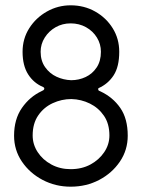

<svg xmlns="http://www.w3.org/2000/svg" viewBox="-20 -697 534 723"><path d="M246 6Q189 6 140.5 -19.5Q92 -45 62.5 -88.5Q33 -132 33 -186Q33 -248 62.5 -290.5Q92 -333 137 -354Q145 -357 146.5 -361.5Q148 -366 143 -369Q107 -384 86 -417Q65 -450 65 -502Q65 -551 90 -590.5Q115 -630 156.5 -653.5Q198 -677 246 -677Q297 -677 338.5 -653.5Q380 -630 404.5 -590.5Q429 -551 429 -502Q429 -446 408 -413.5Q387 -381 351 -365Q349 -363 350 -359Q351 -355 358 -353Q405 -331 433 -290.5Q461 -250 461 -186Q461 -132 431.5 -88.5Q402 -45 353.5 -19.5Q305 6 246 6ZM248 -395Q277 -395 302.5 -407Q328 -419 344 -443Q360 -467 360 -502Q360 -531 345 -555.5Q330 -580 304 -594.5Q278 -609 246 -609Q215 -609 189.5 -594.5Q164 -580 148.5 -555.5Q133 -531 133 -502Q133 -468 150 -444Q167 -420 193 -408Q219 -396 248 -395ZM246 -60Q288 -60 320.5 -77.5Q353 -95 372.5 -124Q392 -153 392 -187Q392 -231 371.5 -261Q351 -291 318.5 -307Q286 -323 249 -324Q212 -324 178.5 -308.5Q145 -293 124 -262.5Q103 -232 103 -187Q103 -153 122 -124Q141 -95 173.5 -77.5Q206 -60 246 -60Z"/></svg>

Font: Glory Thin
Style: Regular
Weight: 400
Version: Version 1.011